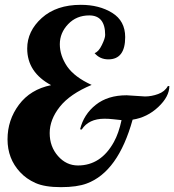

<svg xmlns="http://www.w3.org/2000/svg" viewBox="-20 -770 722 796"><path d="M504.9 -375 581.1 -370.1Q607.9 -370.1 635.5 -380.1Q663.1 -390.1 675.8 -413.1H682.1Q682.1 -369.6 636.2 -326.4Q590.3 -283.2 529.8 -273.9Q469.7 -57.6 339.8 -9.3Q299.3 5.9 232.7 5.9Q166 5.9 127.4 -11.2Q88.9 -28.3 63 -56.6Q11.2 -112.3 11.2 -192.4Q11.2 -272.5 58.6 -335.9Q106 -399.4 191.9 -417Q92.8 -470.2 92.8 -568.8Q92.8 -641.1 153.3 -695.6Q213.9 -750 314.9 -750Q391.6 -750 445.3 -716.6Q499 -683.1 499 -616.2Q499 -523.9 429.2 -523.9Q394 -523.9 372.1 -549.8Q388.7 -555.2 402.3 -583.3Q416 -611.3 416 -625Q416 -706.1 350.1 -706.1Q296.9 -706.1 262.5 -669.9Q228 -633.8 228 -586.7Q228 -539.6 258.3 -494.6Q289.1 -450.2 359.9 -418Q270 -380.4 228 -327.4Q186 -274.4 186 -218.3Q186 -162.1 220.5 -123Q254.9 -84 303.2 -84Q398.4 -84 452.1 -181.2Q472.2 -217.3 483.9 -272L447.3 -275.9Q430.2 -277.8 413.1 -277.8Q347.7 -277.8 318.8 -232.9L312 -233.9Q327.1 -295.9 377 -335.4Q426.8 -375 504.9 -375Z"/></svg>

Font: UVF Lobster12
Style: Regular
Weight: 400
Designer: Pablo Impallari
Foundry: Pablo Impallari. www.impallari.com
Version: Version 1.004